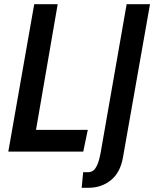

<svg xmlns="http://www.w3.org/2000/svg" viewBox="-20 -720 732 912"><path d="M19.5 0 142.5 -700H254L151 -103H397L375.5 0ZM368 172 375 98H399.5Q411 98 421.8 91Q432.5 84 442 63.2Q451.5 42.5 459 0L581.5 -700H692.5L564 28Q551.5 99.5 506.8 135.8Q462 172 400 172Z"/></svg>

Font: Cabin Condensed SemiBold
Style: Italic
Weight: 600
Width: 3
Italic angle: -10°
Designer: Pablo Impallari
Foundry: Pablo Impallari. http://www.impallari.com Igino Marini. http://www.ikern.com
Version: Version 3.001; ttfautohint (v1.8.3)